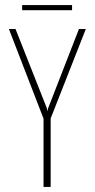

<svg xmlns="http://www.w3.org/2000/svg" viewBox="-20 -734 372 754"><path d="M151 0V-268L15 -620H41L164 -309L166 -299H167L169 -309L290 -620H317L179 -269V0ZM67 -694V-714H263V-694Z"/></svg>

Font: Smooch Sans Thin ExtraLight
Style: Regular
Weight: 250
Version: Version 1.010